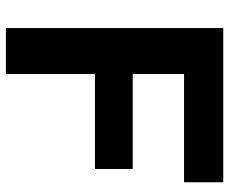

<svg xmlns="http://www.w3.org/2000/svg" viewBox="-83 -694 777 651"><g transform="rotate(90 305.5 -368.5)"><path d="M75 0V-737H598V-604H231V-430H553V-302H231V0Z"/></g></svg>

Font: Tomorrow SemiBold
Style: Regular
Weight: 600
Designer: Tony de Marco, Monica Rizzolli
Foundry: Just in Type
Version: Version 2.002